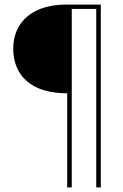

<svg xmlns="http://www.w3.org/2000/svg" viewBox="-20 -720 538 840"><path d="M274 100V-312Q195 -312 142.5 -336.5Q90 -361 64 -405Q38 -449 38 -506Q38 -564 64.5 -607.5Q91 -651 143.5 -675.5Q196 -700 274 -700H421V100H401V-681H294V100Z"/></svg>

Font: DM Sans 12pt Thin
Style: Regular
Weight: 250
Version: Version 4.004;gftools[0.9.30]